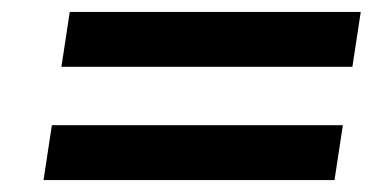

<svg xmlns="http://www.w3.org/2000/svg" viewBox="-20 -445 625 322"><path d="M53 -143H541L555 -235H67ZM83 -333H571L585 -425H97Z"/></svg>

Font: Charger Pro
Style: ExBdExtObl
Weight: 400
Designer: Jasper
Foundry: Cannot Into Space Fonts
Version: Version 1.09